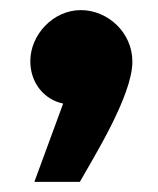

<svg xmlns="http://www.w3.org/2000/svg" viewBox="-20 -205 312 380"><path d="M48 155H138C163 110 242 -15 242 -83C242 -141 193 -185 140 -185C85 -185 40 -136 40 -84C40 -41 67 -8 105 0Z"/></svg>

Font: Noto Sans Arabic UI Cn Bk
Style: Regular
Weight: 900
Width: 3
Designer: Monotype Design Team, Nadine Chahine and Nizar Qandah
Foundry: Monotype Imaging Inc.
Version: Version 2.010